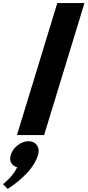

<svg xmlns="http://www.w3.org/2000/svg" viewBox="-72 -880 571 1251"><path d="M38.5 0H215.5L478.4 -860H301.4ZM113.3 40C65.3 40 13 80 -2.2 130C-14.5 170 5 201 40.3 210C8.4 275 -52.3 320 -52.3 320L-21.8 351C57.1 299 147.3 223 175.8 130C191 80 163.3 40 113.3 40Z"/></svg>

Font: Hussar
Style: BdSuprConOblThree
Weight: 700
Foundry: Cannot Into Space Fonts
Version: Version 2.00